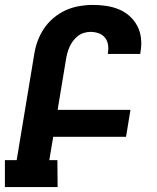

<svg xmlns="http://www.w3.org/2000/svg" viewBox="-21 -763 641 783"><path d="M214 0H-1V-110H47L118 -538Q122 -566 131.5 -593Q141 -620 157 -644.5Q173 -669 196.5 -689Q220 -709 246.5 -721Q273 -733 301.5 -738Q330 -743 357 -743Q385 -743 412 -739Q439 -735 463.5 -725Q488 -715 507.5 -697.5Q527 -680 539 -657Q551 -634 554 -607Q557 -580 552 -552L551 -543H419V-547Q422 -564 419.5 -580.5Q417 -597 407 -609.5Q397 -622 381 -627.5Q365 -633 348 -633Q335 -633 321.5 -629Q308 -625 296.5 -616Q285 -607 276.5 -595.5Q268 -584 262.5 -571.5Q257 -559 253.5 -546Q250 -533 248 -520L214 -315H511L493 -205H196L180 -110H213Z"/></svg>

Font: Iosevka HT Extrabold Extended
Style: Italic
Weight: 800
Width: 7
Italic angle: -9°
Monospace: yes
Designer: Belleve Invis
Foundry: Belleve Invis
Version: Version 32.3.0; ttfautohint (v1.8.4)